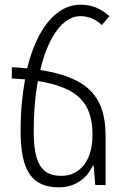

<svg xmlns="http://www.w3.org/2000/svg" viewBox="-20 -790 531 820"><path d="M431 -208C431 -375 358 -459 152 -491C186 -635 250 -721 323 -721C357 -721 387 -709 415 -683L447 -721C413 -752 374 -770 323 -770C224 -770 139 -674 96 -498C76 -500 54 -502 31 -503L30 -455C50 -454 69 -452 87 -451C75 -386 68 -312 68 -229C68 -60 117 10 231 10C303 10 351 -29 376 -82H380L387 0H431ZM124 -230C124 -309 130 -381 142 -444C316 -416 375 -348 375 -213C375 -101 319 -39 242 -39C159 -39 124 -90 124 -230Z"/></svg>

Font: Noto Sans Armenian SemiCondensed Light
Style: Regular
Weight: 300
Width: 4
Designer: Monotype Design Team
Foundry: Monotype Imaging Inc.
Version: Version 2.008